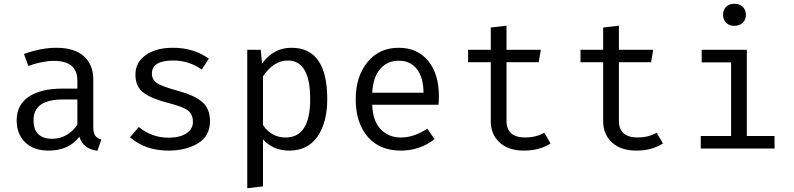

<svg xmlns="http://www.w3.org/2000/svg" viewBox="-20 -793 4240 1025"><path d="M478 -115Q478 -84 488 -69.5Q498 -55 521 -48L500 12Q423 2 404 -63Q347 11 239 11Q160 11 114.5 -33Q69 -77 69 -151Q69 -232 132.5 -276Q196 -320 315 -320H393V-363Q393 -468 268 -468Q208 -468 131 -441L108 -505Q201 -538 281 -538Q377 -538 427.5 -493Q478 -448 478 -368ZM260 -52Q299 -52 334.5 -72Q370 -92 393 -127V-262H317Q159 -262 159 -152Q159 -52 260 -52Z M880 -58Q940 -58 975 -81Q1010 -104 1010 -142Q1010 -180 986 -201Q962 -222 883 -242Q791 -265 747 -297.5Q703 -330 703 -394Q703 -460 758 -499Q813 -538 903 -538Q1013 -538 1095 -480L1057 -422Q988 -470 905 -470Q791 -470 791 -401Q791 -366 819 -348.5Q847 -331 930 -308Q1016 -285 1058.5 -249.5Q1101 -214 1101 -146Q1101 -67 1037 -28Q973 11 880 11Q756 11 674 -60L721 -115Q790 -58 880 -58Z M1536 -538Q1727 -538 1727 -264Q1727 -139 1675 -64Q1623 11 1524 11Q1438 11 1384 -49V202L1300 212V-527H1372L1379 -453Q1439 -538 1536 -538ZM1516 -470Q1442 -470 1384 -386V-125Q1429 -59 1505 -59Q1636 -59 1636 -264Q1636 -470 1516 -470Z M1967 -234Q1970 -147 2012.5 -103Q2055 -59 2120 -59Q2190 -59 2261 -106L2300 -50Q2221 11 2120 11Q2006 11 1942.5 -63.5Q1879 -138 1879 -263Q1879 -384 1941.5 -461Q2004 -538 2108 -538Q2208 -538 2265.5 -468.5Q2323 -399 2323 -279Q2323 -256 2321 -234ZM1967 -298H2241Q2240 -381 2205 -425Q2170 -469 2109 -469Q2048 -469 2010 -425.5Q1972 -382 1967 -298Z M2919 -27Q2860 11 2777 11Q2694 11 2647 -32.5Q2600 -76 2600 -147V-461H2479V-527H2600V-646L2684 -656V-527H2867L2856 -461H2684V-148Q2684 -59 2785 -59Q2839 -59 2886 -84Z M3519 -27Q3460 11 3377 11Q3294 11 3247 -32.5Q3200 -76 3200 -147V-461H3079V-527H3200V-646L3284 -656V-527H3467L3456 -461H3284V-148Q3284 -59 3385 -59Q3439 -59 3486 -84Z M3900 -773Q3928 -773 3945 -756.5Q3962 -740 3962 -714Q3962 -688 3945 -671.5Q3928 -655 3900 -655Q3873 -655 3856.5 -671.5Q3840 -688 3840 -714Q3840 -740 3856.5 -756.5Q3873 -773 3900 -773ZM3967 -527V-67H4115V0H3721V-67H3883V-460H3726V-527Z"/></svg>

Font: Fira Mono
Style: Regular
Weight: 400
Designer: Carrois Corporate & Edenspiekermann AG
Foundry: Carrois Corporate GbR & Edenspiekermann AG
Version: Version 3.206;PS 003.206;hotconv 1.0.70;makeotf.lib2.5.58329